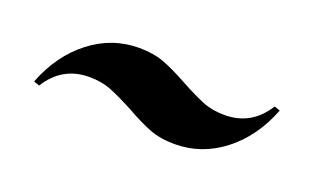

<svg xmlns="http://www.w3.org/2000/svg" viewBox="-37 -523 718 441"><g transform="rotate(20 322.0 -303.0)"><path d="M275 -254Q239 -273 216 -282Q193 -291 163 -291Q97 -291 61 -233L47 -238Q75 -310 128.5 -351.5Q182 -393 248 -393Q283 -393 309.5 -383Q336 -373 372 -353Q407 -334 430.5 -324.5Q454 -315 484 -315Q550 -315 586 -373L600 -368Q572 -296 518.5 -254.5Q465 -213 399 -213Q364 -213 337 -223.5Q310 -234 275 -254Z"/></g></svg>

Font: Playfair Display SC
Style: Bold Italic
Weight: 700
Italic angle: -14°
Designer: Claus Eggers Sørensen
Foundry: Claus Eggers Sørensen
Version: Version 1.200; ttfautohint (v1.6)